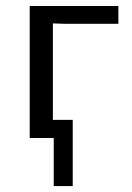

<svg xmlns="http://www.w3.org/2000/svg" viewBox="-20 -465 444 647"><path d="M80.1 0V-444.8H378.9V-384.8H195.8L158.2 -386.2V-61H225.1V162.1H161.1V0Z"/></svg>

Font: CMU Sans Serif
Style: Medium
Weight: 500
Version: Version 0.7.0